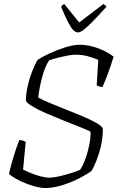

<svg xmlns="http://www.w3.org/2000/svg" viewBox="-20 -945 593 965"><path d="M208 0Q181 0 145 -11Q109 -22 76 -38.5Q43 -55 25 -71Q37 -123 52 -170Q67 -217 77 -241Q89 -241 97 -237.5Q105 -234 109 -232L96 -93Q113 -84 136.5 -74.5Q160 -65 185 -58.5Q210 -52 230 -52Q248 -52 278.5 -59Q309 -66 339 -75.5Q369 -85 383 -92Q394 -108 404.5 -134Q415 -160 422.5 -189.5Q430 -219 433.5 -244.5Q437 -270 434 -284Q416 -293 379.5 -307.5Q343 -322 299 -339.5Q255 -357 213.5 -375Q172 -393 143.5 -410Q115 -427 110 -439Q110 -470 118.5 -509Q127 -548 141 -584.5Q155 -621 169 -644Q193 -660 231 -677.5Q269 -695 309.5 -707.5Q350 -720 380 -720Q428 -720 475.5 -701.5Q523 -683 551 -660Q537 -614 522 -574Q507 -534 495 -508Q485 -508 477 -511Q469 -514 466 -516L474 -644Q448 -655 420.5 -662.5Q393 -670 357 -670Q343 -670 319 -665.5Q295 -661 269.5 -654.5Q244 -648 227 -642Q206 -611 192 -558Q178 -505 172 -455Q191 -444 229 -428Q267 -412 311.5 -394.5Q356 -377 397.5 -359.5Q439 -342 467 -325.5Q495 -309 497 -297Q497 -243 481.5 -188Q466 -133 441 -87Q421 -71 381.5 -50.5Q342 -30 295.5 -15Q249 0 208 0ZM371 -782Q361 -782 350 -792Q339 -802 324 -830Q309 -858 287 -911Q289 -913 292 -917Q295 -921 303 -925L378 -832L500 -925Q506 -921 510.5 -917Q515 -913 515 -911Q467 -858 439 -830Q411 -802 396 -792Q381 -782 371 -782Z"/></svg>

Font: Texturina 72pt 72pt Thin
Style: Italic
Weight: 100
Italic angle: -11°
Designer: Guillermo Torres Carreño
Foundry: Omnibus-Type
Version: Version 1.002; ttfautohint (v1.8.3)